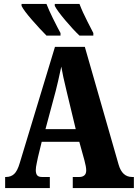

<svg xmlns="http://www.w3.org/2000/svg" viewBox="-20 -951 697 971"><path d="M6 -56H11Q35 -56 51.5 -71Q68 -86 80 -127L258 -714H409L580 -118Q598 -56 648 -56H657V0H348V-56H382Q397 -56 406.5 -64Q416 -72 416 -89Q416 -107 407 -140L381 -234H191L172 -156Q171 -149 166 -127Q161 -105 161 -91Q161 -73 168 -64.5Q175 -56 192 -56H232V0H6ZM363 -298 317 -489Q297 -571 290 -614Q272 -530 262 -492L210 -298ZM89 -921V-931H215Q227 -900 247 -859.5Q267 -819 272 -810L286 -784V-771H215Q183 -803 142 -850Q101 -897 89 -921ZM257 -921V-931H382Q397 -891 422.5 -841.5Q448 -792 452 -784V-771H382Q351 -800 310.5 -848Q270 -896 257 -921Z"/></svg>

Font: Noto Serif CondBlack
Style: Regular
Weight: 900
Width: 3
Designer: Monotype Design Team
Foundry: Monotype Imaging Inc.
Version: Version 1.001